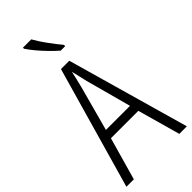

<svg xmlns="http://www.w3.org/2000/svg" viewBox="-294 -1003 1060 1060"><g transform="rotate(-45 236.0 -473.5)"><path d="M413 0 343 -250H129L58 0H0L204 -715H269L472 0ZM258 -568Q253 -591 247 -615.5Q241 -640 236 -662Q231 -639 225.5 -615.5Q220 -592 214 -568L142 -302H330ZM204 -947Q224 -911 254 -870Q284 -829 310 -798V-788H275Q253 -807 227 -833.5Q201 -860 177.5 -888Q154 -916 139 -939V-947Z"/></g></svg>

Font: Noto Sans Lao Looped Condensed Light
Style: Regular
Weight: 300
Width: 3
Designer: Mark Frömberg, Ben Mitchell
Foundry: The Fontpad Ltd
Version: Version 1.002; ttfautohint (v1.8.4.7-5d5b)